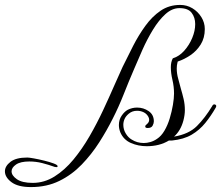

<svg xmlns="http://www.w3.org/2000/svg" viewBox="-325 -592 898 780"><path d="M-199 168Q-252 168 -278.5 148Q-305 128 -305 104Q-305 83 -282.5 65.5Q-260 48 -214 48Q-207 48 -187.5 51.5Q-168 55 -145.5 60.5Q-123 66 -107 72Q-91 78 -91 83Q-91 87 -95 87Q-98 87 -99.5 86.5Q-101 86 -103 86Q-128 77 -153.5 70.5Q-179 64 -206 64Q-242 64 -260 76.5Q-278 89 -278 104Q-278 121 -256.5 136Q-235 151 -192 151Q-145 151 -103.5 125Q-62 99 -26.5 56Q9 13 39 -39Q69 -91 94 -144.5Q119 -198 139 -244Q159 -290 173 -320Q193 -361 215.5 -405Q238 -449 265.5 -487Q293 -525 327.5 -548.5Q362 -572 407 -572Q434 -572 456.5 -558.5Q479 -545 493 -522.5Q507 -500 507 -474Q507 -438 490.5 -411.5Q474 -385 449 -368Q424 -351 397 -342L396 -338Q393 -326 393 -314Q393 -293 399 -272Q405 -251 410 -231Q416 -211 421 -189.5Q426 -168 426 -145Q426 -125 420 -102Q409 -61 382 -37Q442 -47 475 -80Q508 -113 537 -161Q540 -168 546 -168Q550 -168 552.5 -164.5Q555 -161 551 -154Q532 -121 509 -92.5Q486 -64 454 -45Q422 -26 373 -21H361Q323 2 271 2Q237 2 207 -11Q177 -24 164 -54Q158 -69 158 -84Q158 -106 169.5 -122.5Q181 -139 194 -146Q212 -155 232 -155Q258 -155 279 -140.5Q300 -126 300 -99Q300 -91 295 -81.5Q290 -72 275 -72Q265 -72 265 -78Q265 -83 271 -87Q281 -95 281 -105Q281 -111 278 -117Q271 -130 258.5 -136Q246 -142 232 -142Q212 -142 198 -130Q186 -120 181 -108.5Q176 -97 176 -85Q176 -66 186 -49.5Q196 -33 210 -25Q232 -11 259 -11Q272 -11 286 -15Q300 -19 313 -28Q330 -39 343 -61Q356 -83 364.5 -111Q373 -139 377.5 -166Q382 -193 382 -212Q382 -240 375.5 -267.5Q369 -295 369 -319Q369 -340 377 -355Q403 -363 423.5 -386Q444 -409 456 -438Q468 -467 468 -494Q468 -521 453.5 -540Q439 -559 404 -559Q374 -559 347 -534.5Q320 -510 296.5 -471.5Q273 -433 254 -390.5Q235 -348 220 -312Q198 -261 177.5 -209Q157 -157 133 -110Q109 -62 78 -13.5Q47 35 7 76.5Q-33 118 -84 143Q-135 168 -199 168Z"/></svg>

Font: Fleur De Leah
Style: Regular
Weight: 400
Designer: Robert E. Leuschke
Foundry: Robert E. Leuschke
Version: Version 1.010; ttfautohint (v1.8.3)